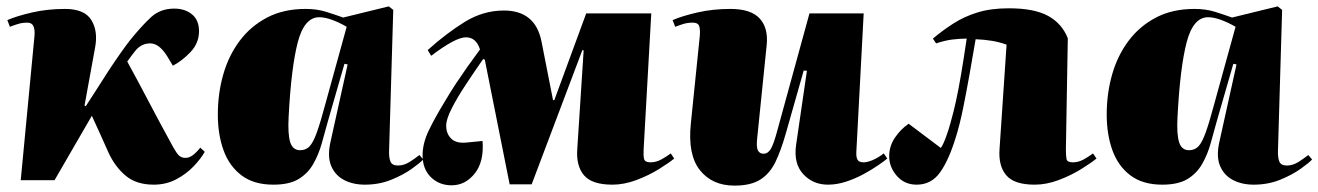

<svg xmlns="http://www.w3.org/2000/svg" viewBox="-20 -565 4134 602"><path d="M245 -234 249 -232Q263 -253 281.5 -282.5Q300 -312 320 -342.5Q340 -373 358 -398.5Q376 -424 387 -438Q425 -485 454 -511.5Q483 -538 526 -538Q560 -538 582 -520Q604 -502 604 -467Q604 -430 577.5 -402Q551 -374 522 -359L504 -389Q479 -429 451 -429Q426 -429 408 -410Q401 -402 392.5 -390.5Q384 -379 379 -372Q413 -310 446 -247Q479 -184 513 -122Q531 -88 539.5 -79Q548 -70 561 -70Q573 -70 584 -78Q595 -86 608 -102L622 -89Q611 -69 588 -44.5Q565 -20 533 -3Q501 14 462 14Q407 14 373.5 -14.5Q340 -43 320 -87Q307 -116 294 -145Q281 -174 268 -202Q239 -152 209.5 -101Q180 -50 151 0H45L88 -451Q90 -471 85 -482.5Q80 -494 66 -494Q50 -494 37 -490Q24 -486 11 -481L3 -502Q33 -515 81 -526Q129 -537 184 -537Q245 -537 266.5 -502Q288 -467 278 -415Z M1200 -94Q1199 -72 1204 -59Q1209 -46 1228 -46Q1247 -46 1265.5 -58Q1284 -70 1295 -79L1307 -65Q1298 -55 1271.5 -36Q1245 -17 1207 -1.5Q1169 14 1124 14Q1087 14 1059 -0.5Q1031 -15 1018.5 -44.5Q1006 -74 1016 -119L1070 -363L1060 -365L1009 -188Q999 -152 989 -116Q979 -80 962 -50.5Q945 -21 916 -3.5Q887 14 837 14Q776 14 737.5 -15Q699 -44 681 -93.5Q663 -143 663 -206Q663 -272 680 -331.5Q697 -391 731.5 -437Q766 -483 817.5 -510Q869 -537 938 -537Q974 -537 1002.5 -528Q1031 -519 1056 -510L1199 -545L1213 -534ZM921 -94Q939 -94 950.5 -106Q962 -118 973.5 -150Q985 -182 1001 -242L1067 -481Q1043 -495 1020.5 -503Q998 -511 981 -511Q934 -511 913.5 -432Q893 -353 885 -199Q882 -144 890 -119Q898 -94 921 -94Z M1647 13H1578L1500 -378L1495 -380Q1467 -340 1440 -299Q1413 -258 1396 -224.5Q1379 -191 1379 -171Q1379 -146 1394.5 -130.5Q1410 -115 1442 -118L1493 -123Q1498 -58 1468.5 -21Q1439 16 1396 16Q1357 16 1331 -9.5Q1305 -35 1305 -78Q1305 -115 1323.5 -154Q1342 -193 1373 -244Q1393 -278 1410 -303.5Q1427 -329 1444.5 -354Q1462 -379 1485 -410Q1473 -448 1441 -448Q1408 -448 1332 -390L1321 -408Q1380 -461 1437.5 -496.5Q1495 -532 1560 -532Q1659 -532 1678 -434L1714 -251H1718L1818 -523H2022L1998 -96Q1997 -77 1999.5 -66.5Q2002 -56 2020 -56Q2037 -56 2053.5 -65Q2070 -74 2083 -84L2094 -68Q2077 -54 2045.5 -34.5Q2014 -15 1975.5 -0.5Q1937 14 1900 14Q1836 14 1811 -15.5Q1786 -45 1790 -98L1810 -407L1806 -408Z M2089 -502Q2119 -515 2167 -526Q2215 -537 2270 -537Q2334 -537 2361.5 -507.5Q2389 -478 2384 -425L2354 -131Q2351 -103 2356.5 -93Q2362 -83 2374 -83Q2388 -83 2397 -98.5Q2406 -114 2417 -155L2518 -523H2688L2665 -89Q2664 -73 2668.5 -64.5Q2673 -56 2688 -56Q2699 -56 2716 -63Q2733 -70 2751 -84L2762 -68Q2754 -61 2734.5 -47.5Q2715 -34 2688.5 -19.5Q2662 -5 2633 4.5Q2604 14 2576 14Q2529 14 2498.5 -19Q2468 -52 2476 -110L2510 -343L2500 -344L2444 -147Q2429 -94 2411.5 -57.5Q2394 -21 2364 -2Q2334 17 2283 17Q2213 17 2174.5 -31.5Q2136 -80 2146 -177L2174 -451Q2176 -471 2172.5 -482.5Q2169 -494 2152 -494Q2136 -494 2123 -490Q2110 -486 2097 -481Z M2905 -444Q2936 -470 2969.5 -491.5Q3003 -513 3045 -526Q3087 -539 3143 -539Q3223 -539 3266.5 -515Q3310 -491 3328 -445L3322 -96Q3322 -77 3324 -66.5Q3326 -56 3344 -56Q3361 -56 3377.5 -65Q3394 -74 3407 -84L3418 -68Q3401 -54 3369.5 -34.5Q3338 -15 3299.5 -0.5Q3261 14 3224 14Q3160 14 3135 -15.5Q3110 -45 3114 -98L3136 -425Q3114 -433 3090 -437Q3066 -441 3039 -442Q3030 -389 3020 -332.5Q3010 -276 2999.5 -224.5Q2989 -173 2977 -135Q2955 -63 2927.5 -24.5Q2900 14 2854 14Q2816 14 2792 -13.5Q2768 -41 2768 -75Q2768 -107 2786 -133.5Q2804 -160 2829 -177L2930 -101Q2938 -113 2946.5 -136.5Q2955 -160 2960 -179Q2970 -214 2977.5 -248.5Q2985 -283 2993 -329.5Q3001 -376 3011 -444Q2989 -444 2965.5 -441Q2942 -438 2915 -429Z M3987 -94Q3986 -72 3991 -59Q3996 -46 4015 -46Q4034 -46 4052.5 -58Q4071 -70 4082 -79L4094 -65Q4085 -55 4058.5 -36Q4032 -17 3994 -1.5Q3956 14 3911 14Q3874 14 3846 -0.5Q3818 -15 3805.5 -44.5Q3793 -74 3803 -119L3857 -363L3847 -365L3796 -188Q3786 -152 3776 -116Q3766 -80 3749 -50.5Q3732 -21 3703 -3.5Q3674 14 3624 14Q3563 14 3524.5 -15Q3486 -44 3468 -93.5Q3450 -143 3450 -206Q3450 -272 3467 -331.5Q3484 -391 3518.5 -437Q3553 -483 3604.5 -510Q3656 -537 3725 -537Q3761 -537 3789.5 -528Q3818 -519 3843 -510L3986 -545L4000 -534ZM3708 -94Q3726 -94 3737.5 -106Q3749 -118 3760.5 -150Q3772 -182 3788 -242L3854 -481Q3830 -495 3807.5 -503Q3785 -511 3768 -511Q3721 -511 3700.5 -432Q3680 -353 3672 -199Q3669 -144 3677 -119Q3685 -94 3708 -94Z"/></svg>

Font: Literata 72pt Black
Style: Italic
Weight: 900
Italic angle: -2°
Designer: Latin by Veronika Burian and Jose Scaglione. Greek by Irene Vlachou. Cyrillic by Vera Evstafieva
Foundry: TypeTogether
Version: Version 3.002